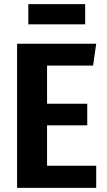

<svg xmlns="http://www.w3.org/2000/svg" viewBox="-20 -902 515 922"><path d="M427 -587H206V-404H399V-300H206V-106H442V0H62V-692H442ZM116 -785V-882H389V-785Z"/></svg>

Font: Fira Sans Condensed SemiBold
Style: Regular
Weight: 600
Width: 3
Designer: bBox Type GmbH & Carrois Corporate GbR & Edenspiekermann AG
Foundry: bBox Type GmbH & Carrois Corporate GbR & Edenspiekermann AG
Version: Version 4.301